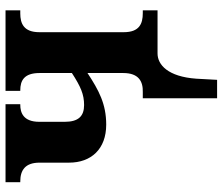

<svg xmlns="http://www.w3.org/2000/svg" viewBox="-74 -502 786 677"><g transform="rotate(-90 318.5 -163.0)"><path d="M311 210H376L380 137C387 37 429 0 469 0H621V-52H611C574 -52 544 -64 544 -119V-417C544 -472 575 -484 610 -484H621V-536H337V-484H339C373 -484 400 -471 400 -416V-302C352 -271 325 -259 287 -259C248 -259 228 -279 228 -327V-417C228 -474 261 -484 288 -484H290V-536H15V-484H18C58 -484 84 -466 84 -416V-312C84 -234 132 -181 218 -181C291 -181 339 -207 400 -247V-121C400 -66 370 -51 333 -52H311Z"/></g></svg>

Font: Noto Serif SemiCondensed
Style: Bold
Weight: 700
Width: 4
Designer: Monotype Design Team
Foundry: Monotype Imaging Inc.
Version: Version 2.015